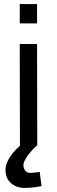

<svg xmlns="http://www.w3.org/2000/svg" viewBox="-20 -715 281 943"><path d="M77 -499H162L163 0H161Q159 1 148.5 11.5Q138 22 126 36.5Q114 51 104.5 67.5Q95 84 95 96Q95 111 103.5 122.5Q112 134 128 134Q133 134 140.5 133.5Q148 133 156 132Q165 131 175 129L184 199Q170 202 156 204Q144 206 129 207Q114 208 101 208Q61 208 34 184.5Q7 161 7 119Q7 101 15 82.5Q23 64 34.5 48Q46 32 58.5 19.5Q71 7 79 0H78ZM77 -695H162V-600H77Z"/></svg>

Font: Panefresco 500wt
Style: Regular
Weight: 700
Foundry: Campivisivi & Chank Co
Version: Version 1.001